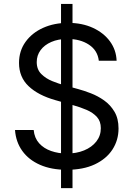

<svg xmlns="http://www.w3.org/2000/svg" viewBox="-20 -854 682 980"><path d="M291.5 106.4V-834H350.1V106.4ZM320.8 12.7Q242.2 12.7 184.3 -12.7Q126.5 -38.1 93.8 -83.7Q61 -129.4 56.6 -190.4H151.9Q155.8 -149.4 179.7 -122.8Q203.6 -96.2 241 -83.3Q278.3 -70.3 320.8 -70.3Q370.1 -70.3 409.4 -86.4Q448.7 -102.5 471.7 -131.8Q494.6 -161.1 494.6 -199.7Q494.6 -234.9 474.9 -256.8Q455.1 -278.8 422.4 -293Q389.6 -307.1 350.6 -317.9L262.7 -342.8Q174.8 -367.7 126 -414.1Q77.1 -460.4 77.1 -532.7Q77.1 -594.2 110.4 -640.4Q143.6 -686.5 200.2 -711.9Q256.8 -737.3 327.1 -737.3Q398.9 -737.3 454.1 -711.9Q509.3 -686.5 541.3 -642.8Q573.2 -599.1 575.2 -543.9H484.4Q478 -597.2 433.6 -626.2Q389.2 -655.3 324.2 -655.3Q277.3 -655.3 241.9 -639.9Q206.5 -624.5 187 -597.9Q167.5 -571.3 167.5 -537.1Q167.5 -499 191.2 -475.8Q214.8 -452.6 247.3 -439.7Q279.8 -426.8 306.2 -419.4L378.9 -399.4Q408.2 -391.6 443.6 -377.9Q479 -364.3 511.2 -341.6Q543.5 -318.8 564.2 -283.9Q585 -249 585 -198.2Q585 -138.7 554 -90.8Q522.9 -43 463.9 -15.1Q404.8 12.7 320.8 12.7Z"/></svg>

Font: Adwaita Sans
Style: Regular
Weight: 400
Designer: Rasmus Andersson
Foundry: rsms
Version: Version 4.001;git-9221beed3